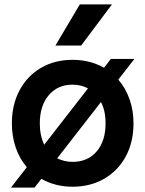

<svg xmlns="http://www.w3.org/2000/svg" viewBox="-20 -836 661 873"><path d="M102 -76Q69 -114 51.5 -165Q34 -216 34 -275Q34 -360 69 -425.5Q104 -491 166.5 -527.5Q229 -564 310 -564Q389 -564 453 -528L484 -568H591L518 -474Q551 -436 569 -385Q587 -334 587 -275Q587 -190 552 -125Q517 -60 454 -23.5Q391 13 310 13Q231 13 168 -23L137 17H30ZM181 -178 380 -434Q349 -451 310 -451Q242 -451 201.5 -403Q161 -355 161 -275Q161 -220 181 -178ZM310 -100Q379 -100 419.5 -147.5Q460 -195 460 -275Q460 -333 439 -372L240 -116Q274 -100 310 -100ZM343 -816H489L349 -629H232Z"/></svg>

Font: Application Semibold
Style: Regular
Weight: 600
Designer: Wei Huang
Foundry: Wei Huang
Version: Version 0.012